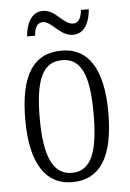

<svg xmlns="http://www.w3.org/2000/svg" viewBox="-53 -756 544 806"><g transform="rotate(-5 219.5 -353.5)"><path d="M276 -606C328 -606 347 -657 351 -707H318C315 -679 307 -653 280 -653C240 -653 211 -717 159 -717C106 -717 87 -664 83 -616H117C119 -645 127 -670 154 -670C191 -670 221 -606 276 -606ZM219 10C334 10 395 -77 395 -268C395 -453 334 -544 222 -544C102 -544 45 -454 45 -268C45 -79 110 10 219 10ZM221 -29C140 -29 106 -111 106 -268C106 -425 136 -504 220 -504C304 -504 333 -425 333 -268C333 -112 304 -29 221 -29Z"/></g></svg>

Font: Noto Serif Tamil ExtraCondensed Light
Style: Italic
Weight: 300
Width: 2
Italic angle: -12°
Designer: Indian Type Foundry, Tom Grace, and the Monotype Design Team
Foundry: Monotype Imaging Inc.
Version: Version 2.003